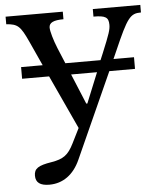

<svg xmlns="http://www.w3.org/2000/svg" viewBox="-55 -578 749 886"><g transform="rotate(-5 319.5 -135.0)"><path d="M281 157 459 -238H578V-292H483L499 -328C564 -477 578 -495 628 -495V-530H408V-495C463 -495 478 -486 478 -451C478 -429 472 -410 436 -323L423 -292H260L230 -364C214 -403 202 -445 202 -462C202 -485 223 -495 269 -495V-530H4V-495C57 -491 69 -480 103 -406L155 -292H55V-238H180L295 11L260 81C235 131 212 148 157 157C94 167 75 180 75 213C75 245 96 260 138 260C201 260 251 224 281 157ZM282 -238H402L345 -98H340Z"/></g></svg>

Font: Libre Baskerville
Style: Regular
Weight: 400
Designer: Pablo Impallari, Rodrigo Fuenzalida
Foundry: Pablo Impallari, Rodrigo Fuenzalida
Version: Version 1.051;Glyphs 3.2.3 (3260)